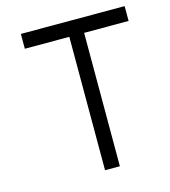

<svg xmlns="http://www.w3.org/2000/svg" viewBox="-97 -704 694 782"><g transform="rotate(-15 250.0 -312.5)"><path d="M500 -562.5V-625H62.5V-562.5H250V0H312.5V-562.5Z"/></g></svg>

Font: Unifont
Style: Regular
Weight: 500
Version: Version 13.0.05